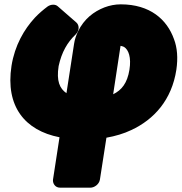

<svg xmlns="http://www.w3.org/2000/svg" viewBox="-20 -594 836 884"><path d="M328 -435C347 -454 345 -478 332 -490L246 -565C235 -575 215 -575 199 -564C179 -549 159 -532 141 -513C91 -459 48 -385 33 -291C4 -104 95 7 254 38L224 233C222 249 233 270 256 270H397C413 270 436 256 440 233L470 40C510 33 551 21 584 5C690 -44 771 -135 792 -273C800 -327 796 -375 781 -414C749 -504 671 -574 536 -574C510 -574 485 -569 461 -560C412 -541 367 -507 339 -449C330 -430 324 -412 321 -392L286 -165C255 -186 239 -221 250 -290C264 -354 290 -399 328 -435ZM535 -383C540 -382 547 -380 551 -378C572 -365 585 -330 576 -273C566 -211 540 -179 501 -160Z"/></svg>

Font: Asimov Print
Style: EIt
Weight: 500
Designer: Google
Version: Version 2.000980; 2014